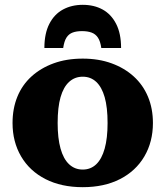

<svg xmlns="http://www.w3.org/2000/svg" viewBox="-20 -766 686 796"><path d="M323 -746Q277 -746 241 -726.5Q205 -707 184.5 -667Q164 -627 164 -567H242Q246 -595 255.5 -610Q265 -625 281 -631Q297 -637 320 -637Q343 -637 359.5 -631Q376 -625 386 -610Q396 -595 400 -567H482Q482 -627 461.5 -667Q441 -707 405.5 -726.5Q370 -746 323 -746ZM614 -256Q614 -178 578.5 -117.5Q543 -57 477.5 -23.5Q412 10 323 10Q234 10 168.5 -23.5Q103 -57 67.5 -117.5Q32 -178 32 -256Q32 -316 52 -365Q72 -414 110.5 -449Q149 -484 202.5 -503.5Q256 -523 323 -523Q389 -523 442.5 -503.5Q496 -484 534.5 -449Q573 -414 593.5 -365Q614 -316 614 -256ZM219 -256Q219 -193 231 -150Q243 -107 266.5 -85Q290 -63 323 -63Q356 -63 379 -85Q402 -107 414 -150Q426 -193 426 -256Q426 -321 414 -363Q402 -405 379 -426.5Q356 -448 323 -448Q290 -448 266.5 -426.5Q243 -405 231 -363Q219 -321 219 -256Z"/></svg>

Font: Roboto Serif 36pt
Style: Bold
Weight: 700
Version: Version 1.008